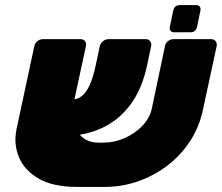

<svg xmlns="http://www.w3.org/2000/svg" viewBox="-20 -725 872 755"><path d="M385 -164Q429 -164 470 -182Q511 -200 540 -230.5Q569 -261 577 -298L629 -545Q631 -556 641 -563.5Q651 -571 662 -571H811Q822 -571 828 -563Q834 -555 832 -544L778 -293Q763 -223 725.5 -167Q688 -111 635 -71.5Q582 -32 520 -11Q458 10 393 10H283Q188 10 131.5 -23Q75 -56 54 -108Q33 -160 45 -217L115 -544Q117 -555 127 -563Q137 -571 148 -571H297Q308 -571 314 -563.5Q320 -556 318 -545L273 -335Q256 -253 284 -208.5Q312 -164 367 -164ZM229 -190 260 -333Q284 -333 302 -347.5Q320 -362 333.5 -392.5Q347 -423 357 -471L372 -542Q375 -555 385 -563Q395 -571 406 -571H554Q565 -571 571 -562Q577 -553 574 -542L559 -471Q539 -375 492.5 -313Q446 -251 378.5 -220.5Q311 -190 229 -190ZM665 -598Q655 -598 650.5 -604Q646 -610 648 -620L661 -683Q666 -705 688 -705H751Q761 -705 765.5 -699Q770 -693 768 -683L755 -620Q750 -598 728 -598Z"/></svg>

Font: Rubik Black
Style: Italic
Weight: 900
Italic angle: -12°
Designer: Hubert and Fischer
Foundry: Hubert and Fischer
Version: Version 2.300;gftools[0.9.30]